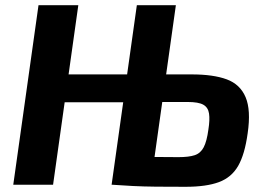

<svg xmlns="http://www.w3.org/2000/svg" viewBox="-20 -710 1016 738"><path d="M717 -424Q800 -424 851.5 -405Q903 -386 924 -336.5Q945 -287 932 -198Q921 -117 895.5 -72.5Q870 -28 821.5 -10Q773 8 693 8Q627 8 579 7.5Q531 7 491.5 5Q452 3 410 0L438 -109Q460 -108 522 -107Q584 -106 666 -106Q706 -106 728.5 -113.5Q751 -121 763 -144Q775 -167 781 -212Q787 -250 783.5 -273.5Q780 -297 761.5 -307.5Q743 -318 701 -318H472L487 -424ZM281 -690 184 0H31L128 -690ZM478 -424 463 -317H221L235 -424ZM656 -690 559 0H409L506 -690Z"/></svg>

Font: Exo 2
Style: Bold Italic
Weight: 700
Italic angle: -8°
Designer: Natanael Gama
Foundry: Natanael Gama
Version: Version 2.010